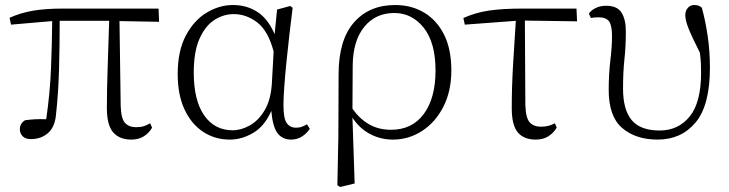

<svg xmlns="http://www.w3.org/2000/svg" viewBox="-20 -542 2906 765"><path d="M502.9 14.2Q456.5 14.2 431.2 -14.4Q405.8 -43 405.8 -111.8Q405.8 -181.2 408.9 -271.2Q412.1 -361.3 415 -459H217.8Q217.8 -363.8 215.3 -269.3Q212.9 -174.8 203.1 -85Q198.7 -35.6 171.1 -11.7Q143.6 12.2 103 12.2Q81.1 12.2 70.1 0.7Q59.1 -10.7 59.1 -26.9Q59.1 -50.8 80.1 -63Q98.1 -65.4 118.7 -66.7Q139.2 -67.9 164.1 -66.9Q179.2 -170.4 183.1 -267.3Q187 -364.3 188 -458L23.9 -443.8L18.1 -471.2Q61.5 -490.7 111.1 -499.3Q160.6 -507.8 229 -507.8H611.8L613.8 -455.1L456.1 -458L460.9 -120.1Q462.4 -69.8 478 -52.5Q493.7 -35.2 522 -35.2Q540.5 -35.2 553.2 -39.3Q565.9 -43.5 578.1 -50.8L585.9 -33.2Q573.2 -11.2 552.5 1.5Q531.7 14.2 502.9 14.2Z M896 14.2Q836.4 14.2 789.6 -16.6Q742.7 -47.4 715.3 -105.7Q688 -164.1 688 -247.1Q688 -339.4 720.5 -400.4Q752.9 -461.4 803.5 -491.7Q854 -522 908.2 -522Q962.9 -522 1005.4 -494.6Q1047.9 -467.3 1074.2 -405.8L1084 -503.9L1136.2 -518.1L1146 -511.2Q1139.6 -460.9 1133.1 -404.3Q1126.5 -347.7 1121.1 -293.2Q1115.7 -238.8 1112.5 -194.1Q1109.4 -149.4 1109.4 -123Q1109.4 -70.3 1122.3 -51.8Q1135.3 -33.2 1159.2 -33.2Q1173.3 -33.2 1183.1 -37.1Q1192.9 -41 1203.1 -46.9L1214.4 -28.8Q1202.1 -10.3 1183.1 2Q1164.1 14.2 1140.1 14.2Q1105 14.2 1085.7 -11.5Q1066.4 -37.1 1061 -100.1Q1034.2 -39.1 988.8 -12.5Q943.4 14.2 896 14.2ZM1070.3 -336.9Q1047.9 -420.4 1004.4 -453.1Q960.9 -485.8 912.1 -485.8Q870.1 -485.8 833.7 -462.2Q797.4 -438.5 774.7 -387.2Q752 -335.9 752 -252.9Q752 -142.6 793.2 -82.8Q834.5 -22.9 907.2 -22.9Q940.4 -22.9 974.9 -42Q1009.3 -61 1033.9 -101.8Q1058.6 -142.6 1063 -207Z M1324.2 195.8 1328.1 4.9 1329.1 -246.1Q1329.1 -382.3 1389.9 -452.1Q1450.7 -522 1554.2 -522Q1619.6 -522 1670.2 -491.7Q1720.7 -461.4 1749.5 -403.6Q1778.3 -345.7 1778.3 -262.2Q1778.3 -178.2 1746.3 -116.2Q1714.4 -54.2 1661.4 -20Q1608.4 14.2 1545.4 14.2Q1496.6 14.2 1454.3 -8.1Q1412.1 -30.3 1384.3 -73.2L1393.1 189L1335.4 203.1ZM1384.3 -108.9Q1412.6 -68.4 1450.7 -46.6Q1488.8 -24.9 1538.1 -24.9Q1622.1 -24.9 1668.7 -88.1Q1715.3 -151.4 1715.3 -261.2Q1715.3 -372.1 1668.5 -431.2Q1621.6 -490.2 1551.3 -490.2Q1476.1 -490.2 1431.2 -434.8Q1386.2 -379.4 1385.3 -280.8Z M2114.3 14.2Q2067.4 14.2 2043.2 -14.4Q2019 -43 2019 -110.8Q2019 -193.4 2024.2 -283.4Q2029.3 -373.5 2035.2 -459L1832 -443.8L1826.2 -470.2Q1874 -491.7 1927.7 -499.8Q1981.4 -507.8 2061 -507.8H2276.9L2279.3 -457L2071.3 -460L2073.2 -125Q2074.7 -70.8 2091.1 -54Q2107.4 -37.1 2135.3 -37.1Q2152.3 -37.1 2165.8 -40.8Q2179.2 -44.4 2190.9 -50.8L2198.2 -33.2Q2184.6 -11.2 2164.1 1.5Q2143.6 14.2 2114.3 14.2Z M2600.6 14.2Q2512.7 14.2 2459 -32Q2405.3 -78.1 2405.3 -183.1Q2405.3 -246.1 2411.9 -301.5Q2418.5 -356.9 2418.5 -397.9Q2418.5 -440.9 2406.7 -457Q2395 -473.1 2364.3 -473.1Q2346.2 -473.1 2334.5 -470.2L2326.2 -487.8Q2335.9 -501.5 2353.8 -510.3Q2371.6 -519 2395.5 -519Q2439 -519 2456.3 -491.9Q2473.6 -464.8 2473.6 -417Q2473.6 -357.9 2468 -306.2Q2462.4 -254.4 2462.4 -189Q2462.4 -104.5 2497.1 -63.2Q2531.7 -22 2608.4 -22Q2682.6 -22 2728 -77.9Q2773.4 -133.8 2773.4 -252.9Q2773.4 -272.5 2772.5 -291.3Q2771.5 -310.1 2768.6 -332Q2735.4 -397.9 2722.9 -429.9Q2710.4 -461.9 2710.4 -481.9Q2710.4 -499 2720.5 -510.5Q2730.5 -522 2745.6 -522Q2765.6 -522 2776.4 -511.2Q2790 -462.4 2799.3 -401.1Q2808.6 -339.8 2808.6 -272.9Q2808.6 -122.1 2751.5 -54Q2694.3 14.2 2600.6 14.2Z"/></svg>

Font: Source Han Serif TW ExtraLight
Style: Regular
Weight: 250
Designer: Ryoko NISHIZUKA Ë•øÂ°öÊ∂ºÂ≠ê (kana & ideographs); Frank Grie√ühammer (Latin, Greek & Cyrillic); Wenlong ZHANG Âº†ÊñáÈæô 
Foundry: Adobe
Version: Version 2.003;hotconv 1.1.1;makeotfexe 2.6.0